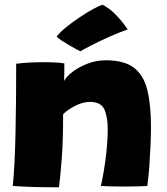

<svg xmlns="http://www.w3.org/2000/svg" viewBox="-20 -785 705 812"><path d="M229.5 7Q210.5 7 182.8 6.8Q155 6.5 126 6Q104 5 74.2 3.8Q44.5 2.5 34 1.5Q42.5 -82 45.5 -217.8Q48.5 -353.5 48.5 -515.5Q99.5 -522 169 -522Q192.5 -522 214 -520.8Q235.5 -519.5 252 -517Q252 -510.5 252 -486Q252 -461.5 251 -442.5Q260 -460.5 286.5 -481Q313 -501.5 350.2 -515.8Q387.5 -530 428 -530Q504.5 -530 545.8 -499Q587 -468 602.8 -405.2Q618.5 -342.5 618.5 -247Q618.5 -217 616.8 -174.2Q615 -131.5 611.8 -85.2Q608.5 -39 603 1.5Q590.5 2.5 564 3.2Q537.5 4 508 4Q476 4 447.5 3.2Q419 2.5 406.5 1.5Q411 -16.5 418 -55.8Q425 -95 430.2 -144Q435.5 -193 435.5 -239Q435.5 -291 421.2 -322.5Q407 -354 360 -354Q331 -354 300 -338.5Q269 -323 247 -302.5Q247 -189.5 241 -112.5Q235 -35.5 229.5 7ZM413.5 -765Q443 -749.5 465.2 -727.2Q487.5 -705 501.8 -686Q516 -667 520 -660.5Q482.5 -647.5 441.2 -629Q400 -610.5 366.8 -593.5Q333.5 -576.5 320 -568Q315.5 -570 301.5 -577.5Q287.5 -585 270.8 -594.8Q254 -604.5 239.5 -614.2Q225 -624 219.5 -630.5Q234 -649 260.2 -670.2Q286.5 -691.5 316.2 -711.5Q346 -731.5 372.5 -746Q399 -760.5 413.5 -765Z"/></svg>

Font: Grandstander Black
Style: Regular
Weight: 900
Designer: Tyler Finck
Foundry: Etcetera Type Co
Version: Version 1.200; ttfautohint (v1.8.3)